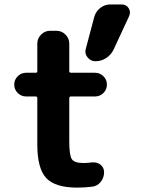

<svg xmlns="http://www.w3.org/2000/svg" viewBox="-20 -853 635 862"><path d="M408.2 -578.1Q386.7 -578.1 373 -595.7Q363.3 -607.4 363.3 -622.1Q363.3 -627.9 365.2 -633.8L403.3 -777.3Q410.2 -801.8 430.2 -817.4Q450.2 -833 475.6 -833H526.4Q546.9 -833 557.6 -816.4Q563.5 -806.6 563.5 -796.9Q563.5 -789.1 559.6 -780.3L490.2 -630.9Q478.5 -606.4 456.5 -592.3Q434.6 -578.1 408.2 -578.1ZM291 -533.2Q291 -526.4 298.8 -526.4H406.2Q428.7 -526.4 444.3 -510.7Q460 -495.1 460 -473.1Q460 -451.2 444.3 -435.5Q428.7 -419.9 406.2 -419.9H298.8Q291 -419.9 291 -412.1V-217.8Q291 -155.3 302.7 -138.2Q314.5 -121.1 354.5 -121.1Q373 -121.1 392.6 -124Q396.5 -124 400.4 -124Q417 -124 430.7 -114.3Q447.3 -100.6 447.3 -80.1Q447.3 -54.7 431.6 -35.6Q416 -16.6 391.6 -14.6Q359.4 -10.7 326.2 -10.7Q227.5 -10.7 187.5 -53.7Q147.5 -96.7 147.5 -204.1V-412.1Q147.5 -419.9 140.6 -419.9H97.7Q75.2 -419.9 59.6 -435.5Q43.9 -451.2 43.9 -473.1Q43.9 -495.1 59.6 -510.7Q75.2 -526.4 97.7 -526.4H140.6Q147.5 -526.4 147.5 -533.2V-657.2Q147.5 -680.7 164.6 -697.8Q181.6 -714.8 205.1 -714.8H233.4Q256.8 -714.8 273.9 -697.8Q291 -680.7 291 -657.2Z"/></svg>

Font: Gen Jyuu Gothic Bold
Style: Bold
Weight: 700
Designer: [Source Han Sans]
Ryoko NISHIZUKA  (kana & ideographs); Paul D. Hunt (Latin, Greek & Cyrillic); Wenlong ZHANG  (bopomofo
Version: Version 1.002.20150607